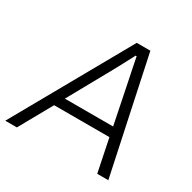

<svg xmlns="http://www.w3.org/2000/svg" viewBox="-176 -838 987 989"><g transform="rotate(30 317.5 -343.0)"><path d="M-23 0H46L155 -195H484L524 0H590L444 -686H363ZM186 -252 320 -493C336 -521 370 -586 391 -626H397C405 -587 417 -524 424 -493L473 -252Z"/></g></svg>

Font: Archivo ExtraLight
Style: Italic
Weight: 200
Italic angle: -10°
Designer: Hector Gatti
Foundry: Omnibus-Type
Version: Version 2.001